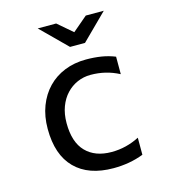

<svg xmlns="http://www.w3.org/2000/svg" viewBox="-105 -774 761 865"><g transform="rotate(-15 275.0 -341.5)"><path d="M459 -18.1Q425.8 -5.4 390.9 0.7Q356 6.8 318.8 6.8Q202.6 6.8 139.9 -56.4Q77.1 -119.6 77.1 -240.7Q77.1 -299.3 95.2 -346.7Q113.3 -394 146 -428Q178.7 -461.9 224.1 -480.2Q269.5 -498.5 324.2 -498.5Q362.3 -498.5 395.5 -493.2Q428.7 -487.8 459 -475.6V-394Q427.2 -410.6 394.3 -418.5Q361.3 -426.3 326.2 -426.3Q293.5 -426.3 264.4 -413.6Q235.4 -400.9 213.4 -377.4Q191.4 -354 178.7 -320.3Q166 -286.6 166 -243.7Q166 -154.8 209.2 -110.4Q252.4 -65.9 329.1 -65.9Q363.8 -65.9 396.2 -74Q428.7 -82 459 -97.7ZM270 -571.8 150.9 -689.9H236.8L305.7 -630.9L375 -689.9H459L339.8 -571.8ZM29.8 -490.2Z"/></g></svg>

Font: Code New Roman
Style: Regular
Weight: 400
Monospace: yes
Designer: Sam Radian
Foundry: Code New Roman
Version: Version 2.00 November 29, 2014